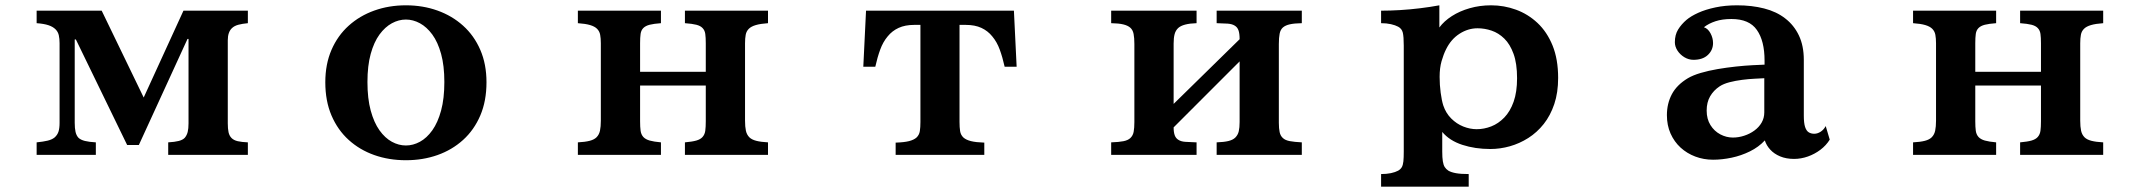

<svg xmlns="http://www.w3.org/2000/svg" viewBox="-20 -580 8040 719"><path d="M117.2 -540H360.8L518.1 -214.8L667 -540H908.2V-493.2Q887.2 -491.2 872.6 -487.3Q857.9 -483.4 849.1 -475.1Q833 -460.4 833 -429.2V-118.2Q833 -97.7 835.9 -84.5Q838.9 -71.3 847.2 -63Q855.5 -54.7 870.1 -51.3Q884.8 -47.9 908.2 -46.9V0H609.9V-46.9Q634.8 -48.3 649.7 -52.2Q664.6 -56.2 671.9 -64Q679.7 -73.2 682.9 -85.9Q686 -98.6 686 -118.2V-434.1H682.1L500 -37.1H456.1L264.2 -432.1H259.8V-120.1Q259.8 -99.6 262.9 -85.9Q266.1 -72.3 273.9 -64Q282.2 -56.2 297.9 -52.2Q313.5 -48.3 338.9 -46.9V0H117.2V-46.9Q141.6 -49.3 158 -53.2Q174.3 -57.1 184.1 -64.9Q194.8 -74.2 199 -86.9Q203.1 -99.6 203.1 -120.1V-418Q203.1 -435.1 200.2 -448Q197.3 -460.9 188 -470.2Q178.2 -480 161.4 -485.6Q144.5 -491.2 117.2 -493.2Z M1500 -560.1Q1563.5 -560.1 1618.2 -540.5Q1672.9 -521 1714.1 -483.9Q1755.4 -446.8 1778.6 -393.3Q1801.8 -339.8 1801.8 -272Q1801.8 -201.7 1778.6 -147.5Q1755.4 -93.3 1714.1 -55.9Q1672.9 -18.6 1618.2 0.7Q1563.5 20 1500 20Q1436.5 20 1381.8 0.7Q1327.1 -18.6 1285.9 -55.9Q1244.6 -93.3 1221.4 -147.5Q1198.2 -201.7 1198.2 -272Q1198.2 -339.8 1221.4 -393.3Q1244.6 -446.8 1285.9 -483.9Q1327.1 -521 1381.8 -540.5Q1436.5 -560.1 1500 -560.1ZM1500 -506.8Q1473.1 -506.8 1447.5 -492.9Q1421.9 -479 1401.1 -450.7Q1380.4 -422.4 1368.2 -378.2Q1356 -334 1356 -272.9Q1356 -210.9 1368.2 -166Q1380.4 -121.1 1401.1 -92Q1421.9 -63 1447.5 -49.1Q1473.1 -35.2 1500 -35.2Q1526.9 -35.2 1552.5 -49.1Q1578.1 -63 1598.9 -92Q1619.6 -121.1 1631.8 -166Q1644 -210.9 1644 -272.9Q1644 -334 1631.8 -378.2Q1619.6 -422.4 1598.9 -450.7Q1578.1 -479 1552.5 -492.9Q1526.9 -506.8 1500 -506.8Z M2144 -540H2455.1V-493.2Q2428.2 -491.2 2412.8 -487.3Q2397.5 -483.4 2389.2 -475.1Q2380.9 -466.8 2378.9 -453.1Q2377 -439.5 2377 -418V-311H2623V-418Q2623 -439.5 2621.1 -453.1Q2619.1 -466.8 2610.8 -475.1Q2603 -483.4 2587.6 -487.3Q2572.3 -491.2 2544.9 -493.2V-540H2856V-493.2Q2827.6 -491.2 2810.3 -486.1Q2793 -481 2784.2 -472.2Q2774.9 -462.9 2772.5 -449.7Q2770 -436.5 2770 -418V-127.9Q2770 -105.5 2773.2 -90.6Q2776.4 -75.7 2786.1 -65.9Q2794.9 -57.1 2812 -52.7Q2829.1 -48.3 2856 -46.9V0H2544.9V-46.9Q2572.3 -49.3 2587.6 -53.7Q2603 -58.1 2610.8 -66.9Q2619.1 -76.2 2621.1 -90.3Q2623 -104.5 2623 -126V-259.8H2377V-126Q2377 -104.5 2378.9 -90.3Q2380.9 -76.2 2389.2 -66.9Q2397.5 -58.1 2412.8 -53.7Q2428.2 -49.3 2455.1 -46.9V0H2144V-46.9Q2171.4 -48.3 2188.2 -52.7Q2205.1 -57.1 2213.9 -65.9Q2223.6 -75.7 2226.8 -90.6Q2230 -105.5 2230 -127.9V-418Q2230 -436.5 2227.5 -449.7Q2225.1 -462.9 2215.8 -472.2Q2207 -481 2189.9 -486.1Q2172.9 -491.2 2144 -493.2Z M3223.1 -540H3776.9L3787.1 -330.1H3742.2Q3734.4 -365.2 3723.9 -394Q3713.4 -422.9 3695.8 -443.8Q3679.2 -464.4 3655 -475.6Q3630.9 -486.8 3596.2 -486.8H3573.2V-123Q3573.2 -103.5 3575.4 -89.1Q3577.6 -74.7 3587.9 -64.9Q3597.7 -56.2 3616.2 -51.5Q3634.8 -46.9 3666 -45.9V0H3334V-45.9Q3365.7 -46.9 3384 -51.5Q3402.3 -56.2 3412.1 -64.9Q3422.4 -74.7 3424.6 -89.1Q3426.8 -103.5 3426.8 -123V-486.8H3403.8Q3369.6 -486.8 3345.2 -475.6Q3320.8 -464.4 3304.2 -443.8Q3286.6 -422.9 3276.1 -394Q3265.6 -365.2 3257.8 -330.1H3212.9Z M4141.1 -540H4460.9V-493.2Q4410.2 -491.7 4392.1 -475.1Q4382.3 -465.8 4378.7 -452.1Q4375 -438.5 4375 -417V-190.9L4622.1 -433.1Q4622.1 -454.6 4617.9 -466.3Q4613.8 -478 4604 -483.9Q4594.2 -490.2 4577.4 -491.5Q4560.5 -492.7 4536.1 -493.2V-540H4855V-493.2Q4827.1 -492.7 4810.5 -489Q4793.9 -485.4 4784.2 -477.1Q4774.9 -468.8 4772 -453.9Q4769 -439 4769 -415V-120.1Q4769 -99.1 4772 -85.2Q4774.9 -71.3 4784.2 -63Q4793 -54.7 4810.1 -51.5Q4827.1 -48.3 4855 -46.9V0H4536.1V-46.9Q4564 -47.9 4580.6 -52Q4597.2 -56.2 4606 -64.9Q4615.7 -74.7 4618.9 -88.4Q4622.1 -102.1 4622.1 -123V-350.1L4375 -103Q4375 -84.5 4379.2 -73.2Q4383.3 -62 4393.1 -56.2Q4402.8 -49.8 4419.7 -48.8Q4436.5 -47.9 4460.9 -46.9V0H4141.1V-46.9Q4170.4 -47.9 4187.3 -51.3Q4204.1 -54.7 4212.9 -63Q4222.7 -72.3 4225.3 -86.4Q4228 -100.6 4228 -123V-415Q4228 -438 4225.1 -452.9Q4222.2 -467.8 4212.9 -476.1Q4203.6 -484.4 4186.8 -488.5Q4169.9 -492.7 4141.1 -493.2Z M5370.1 -477.1Q5387.7 -501 5417 -519.8Q5446.3 -538.6 5483.9 -549.3Q5521.5 -560.1 5564 -560.1Q5612.3 -560.1 5657.2 -543.7Q5702.1 -527.3 5737.8 -493.9Q5773.4 -460.4 5794.2 -409.2Q5814.9 -357.9 5814.9 -288.1Q5814.9 -233.4 5800.5 -190.4Q5786.1 -147.5 5761 -115.7Q5735.8 -84 5703.1 -63.2Q5670.4 -42.5 5634 -32.2Q5597.7 -22 5561 -22Q5503.9 -22 5456.1 -37.6Q5408.2 -53.2 5380.9 -85.9V-12.2Q5380.9 10.3 5383.1 23.9Q5385.3 37.6 5390.1 45.4Q5395 53.2 5403.8 59.1Q5414.6 65.4 5432.6 68.6Q5450.7 71.8 5480 71.8V119.1H5151.9V71.8Q5172.4 71.8 5188.7 68.4Q5205.1 64.9 5215.8 59.1Q5225.1 53.7 5229.5 45.9Q5233.9 38.1 5235.4 24.2Q5236.8 10.3 5236.8 -12.2V-409.2Q5236.8 -442.9 5233.2 -457.8Q5229.5 -472.7 5215.8 -480Q5205.1 -485.8 5188.7 -489.5Q5172.4 -493.2 5151.9 -493.2V-540Q5185.1 -540 5222.4 -542.2Q5259.8 -544.4 5297.9 -549.1Q5335.9 -553.7 5370.1 -560.1ZM5513.2 -474.1Q5477.5 -474.1 5445.6 -453.6Q5413.6 -433.1 5395 -395Q5385.7 -376.5 5378.4 -351.1Q5371.1 -325.7 5371.1 -292Q5371.1 -262.2 5375 -232.9Q5378.9 -203.6 5384.8 -185.1Q5394.5 -156.2 5414.6 -136.2Q5434.6 -116.2 5459.7 -106.2Q5484.9 -96.2 5509.8 -96.2Q5537.6 -96.2 5564.5 -106.7Q5591.3 -117.2 5613.3 -139.9Q5635.3 -162.6 5648.2 -199Q5661.1 -235.4 5661.1 -287.1Q5661.1 -342.3 5647.9 -378.4Q5634.8 -414.6 5613.3 -435.5Q5591.8 -456.5 5565.7 -465.3Q5539.6 -474.1 5513.2 -474.1Z M6484.9 -560.1Q6540.5 -560.1 6586.4 -548.3Q6632.3 -536.6 6665 -511.2Q6698.2 -485.8 6716.6 -447Q6734.9 -408.2 6734.9 -356V-147Q6734.9 -119.1 6739.7 -104.5Q6744.6 -89.8 6753.4 -84.5Q6762.2 -79.1 6773.9 -79.1Q6786.1 -79.1 6797.9 -86.7Q6809.6 -94.2 6816.9 -107.9L6832 -57.1Q6818.4 -35.2 6796.9 -19Q6775.4 -2.9 6750 6.1Q6724.6 15.1 6698.2 15.1Q6668.9 15.1 6646.2 5.6Q6623.5 -3.9 6609.1 -19.8Q6594.7 -35.6 6588.9 -54.2Q6565.9 -29.3 6533.2 -13.2Q6500.5 2.9 6464.6 10.5Q6428.7 18.1 6395 18.1Q6359.9 18.1 6328.6 6.3Q6297.4 -5.4 6273.4 -27.3Q6249.5 -49.3 6235.8 -80.1Q6222.2 -110.8 6222.2 -148.9Q6222.2 -191.9 6240.7 -227.1Q6259.3 -262.2 6300.8 -287.1Q6319.8 -298.3 6348.9 -306.9Q6377.9 -315.4 6412.1 -321.3Q6446.3 -327.1 6480.7 -330.8Q6515.1 -334.5 6543.9 -335.9L6587.9 -337.9V-353Q6587.9 -427.2 6559.1 -467.8Q6530.8 -508.8 6463.9 -508.8Q6429.7 -508.8 6404.3 -500.5Q6378.9 -492.2 6360.8 -478Q6376 -473.1 6385.5 -455.3Q6395 -437.5 6395 -418.9Q6395 -392.6 6375.7 -374.3Q6356.4 -356 6321.8 -356Q6303.7 -356 6287.6 -365.7Q6271.5 -375.5 6261.7 -390.6Q6252 -405.8 6252 -421.9Q6252 -449.7 6264.2 -469.5Q6276.4 -489.3 6295.9 -505.9Q6312 -519.5 6339.4 -532Q6366.7 -544.4 6403.6 -552.2Q6440.4 -560.1 6484.9 -560.1ZM6550.8 -285.2Q6528.8 -284.2 6503.9 -281Q6479 -277.8 6456.5 -272Q6434.1 -266.1 6419.9 -256.8Q6397 -241.7 6384 -219.2Q6371.1 -196.8 6371.1 -166Q6371.1 -134.3 6385.3 -111.6Q6399.4 -88.9 6422.1 -76.9Q6444.8 -64.9 6469.2 -64.9Q6490.7 -64.9 6511.7 -71.8Q6532.7 -78.6 6549.8 -91.1Q6566.9 -103.5 6576.9 -120.8Q6586.9 -138.2 6586.9 -159.2V-287.1Z M7144 -540H7455.1V-493.2Q7428.2 -491.2 7412.8 -487.3Q7397.5 -483.4 7389.2 -475.1Q7380.9 -466.8 7378.9 -453.1Q7377 -439.5 7377 -418V-311H7623V-418Q7623 -439.5 7621.1 -453.1Q7619.1 -466.8 7610.8 -475.1Q7603 -483.4 7587.6 -487.3Q7572.3 -491.2 7544.9 -493.2V-540H7856V-493.2Q7827.6 -491.2 7810.3 -486.1Q7793 -481 7784.2 -472.2Q7774.9 -462.9 7772.5 -449.7Q7770 -436.5 7770 -418V-127.9Q7770 -105.5 7773.2 -90.6Q7776.4 -75.7 7786.1 -65.9Q7794.9 -57.1 7812 -52.7Q7829.1 -48.3 7856 -46.9V0H7544.9V-46.9Q7572.3 -49.3 7587.6 -53.7Q7603 -58.1 7610.8 -66.9Q7619.1 -76.2 7621.1 -90.3Q7623 -104.5 7623 -126V-259.8H7377V-126Q7377 -104.5 7378.9 -90.3Q7380.9 -76.2 7389.2 -66.9Q7397.5 -58.1 7412.8 -53.7Q7428.2 -49.3 7455.1 -46.9V0H7144V-46.9Q7171.4 -48.3 7188.2 -52.7Q7205.1 -57.1 7213.9 -65.9Q7223.6 -75.7 7226.8 -90.6Q7230 -105.5 7230 -127.9V-418Q7230 -436.5 7227.5 -449.7Q7225.1 -462.9 7215.8 -472.2Q7207 -481 7189.9 -486.1Q7172.9 -491.2 7144 -493.2Z"/></svg>

Font: BIZ UDMincho
Style: Bold
Weight: 700
Monospace: yes
Designer: TypeBank Co., Ltd.
Foundry: Morisawa Inc.
Version: Version 1.06